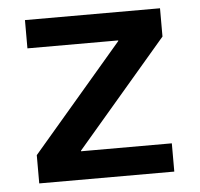

<svg xmlns="http://www.w3.org/2000/svg" viewBox="-43 -564 633 609"><g transform="rotate(-5 273.0 -260.0)"><path d="M58 0V-90L347 -428V-430H58V-520H488V-430L199 -92V-90H488V0Z"/></g></svg>

Font: M PLUS 1 Thin Medium
Style: Regular
Weight: 500
Version: Version 1.001